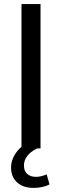

<svg xmlns="http://www.w3.org/2000/svg" viewBox="-20 -725 302 938"><path d="M85 0V-705H178V0ZM143 193Q93 193 63.5 166Q34 139 34 94Q34 54 60.5 18.5Q87 -17 132 -37L162 0Q146 7 131 19Q116 31 106.5 47.5Q97 64 97 84Q97 111 113.5 125Q130 139 155 139Q168 139 181 136Q194 133 208 127L222 176Q207 184 187 188.5Q167 193 143 193Z"/></svg>

Font: Nunito Sans 12pt ExtraLight 12pt Medium
Style: Regular
Weight: 500
Version: Version 3.101;gftools[0.9.27]